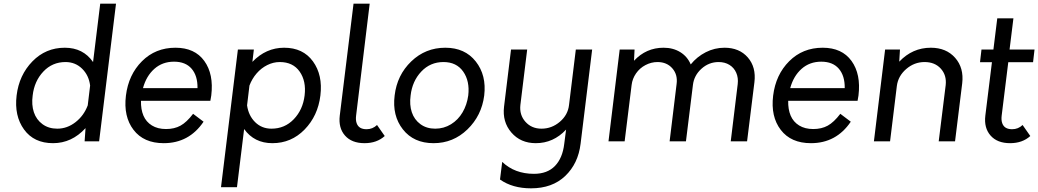

<svg xmlns="http://www.w3.org/2000/svg" viewBox="-20 -770 5656 1046"><path d="M526 -750H612L520 0H441L446 -72Q371 10 269 10Q165 10 111 -64.5Q57 -139 70.5 -250Q84 -361 156.5 -435.5Q229 -510 333 -510Q433 -510 487 -432ZM292 -69Q346 -69 391.5 -104.5Q437 -140 458 -196L471 -304Q464 -360 427 -396Q390 -432 337 -432Q265 -432 216 -380Q167 -328 158 -250Q151 -199 164.5 -158.5Q178 -118 211.5 -93.5Q245 -69 292 -69Z M1131 -250Q1128 -231 1126 -221H748Q747 -174 761.5 -140Q776 -106 807.5 -86.5Q839 -67 884.5 -67Q930 -67 963.5 -85.5Q997 -104 1032 -150L1089 -107Q1010 10 872 10Q763 10 707.5 -62.5Q652 -135 666 -249Q680 -363 753.5 -436.5Q827 -510 936 -510Q1041 -510 1093 -438Q1145 -366 1131 -250ZM928 -434Q865 -434 821 -395Q777 -356 759 -290H1056Q1057 -357 1024 -395.5Q991 -434 928 -434Z M1528 -510Q1631 -510 1685 -435.5Q1739 -361 1725.5 -250Q1712 -139 1639.5 -64.5Q1567 10 1464 10Q1365 10 1310 -67L1271 250H1184L1276 -500H1363L1355 -433Q1429 -510 1528 -510ZM1459 -69Q1531 -69 1580.5 -120.5Q1630 -172 1639.5 -250Q1649 -328 1612.5 -380Q1576 -432 1504 -432Q1469 -432 1436 -415.5Q1403 -399 1378 -370Q1353 -341 1339 -304L1326 -196Q1334 -140 1370 -104.5Q1406 -69 1459 -69Z M1966 10Q1896 10 1859.5 -31.5Q1823 -73 1831 -140L1906 -750H1994L1920 -140Q1917 -116 1923 -99Q1929 -82 1942.5 -74Q1956 -66 1977 -66Q2010 -66 2034 -89L2076 -29Q2033 10 1966 10Z M2342 10Q2234 10 2175 -65Q2116 -140 2130 -250Q2143 -361 2220.5 -435.5Q2298 -510 2406 -510Q2513 -510 2572 -435Q2631 -360 2618 -250Q2604 -140 2526.5 -65Q2449 10 2342 10ZM2351 -69Q2398 -69 2437 -93Q2476 -117 2500 -158Q2524 -199 2531 -250Q2540 -328 2503.5 -380Q2467 -432 2396 -432Q2324 -432 2275 -380Q2226 -328 2217 -250Q2210 -199 2223.5 -158.5Q2237 -118 2270.5 -93.5Q2304 -69 2351 -69Z M3206 -500 3143 13Q3130 121 3059.5 188.5Q2989 256 2873 256Q2772 256 2704 208L2716 112Q2784 177 2889 177Q2962 177 3003.5 134Q3045 91 3054 13L3064 -64Q2995 10 2899 10Q2816 10 2766 -48Q2716 -106 2726 -189L2764 -500H2852L2815 -198Q2809 -144 2842.5 -106.5Q2876 -69 2930 -69Q2986 -69 3030 -106.5Q3074 -144 3080 -198L3117 -500Z M3927 -510Q4008 -510 4054 -457Q4100 -404 4090 -322L4050 0H3961L3999 -312Q4003 -346 3991 -373.5Q3979 -401 3954 -416.5Q3929 -432 3895 -432Q3842 -432 3801.5 -395.5Q3761 -359 3755 -307L3717 0H3628L3666 -312Q3673 -363 3643 -397.5Q3613 -432 3562 -432Q3528 -432 3496.5 -415.5Q3465 -399 3445 -370Q3425 -341 3421 -307L3383 0H3295L3356 -500H3437L3434 -439Q3500 -510 3595 -510Q3647 -510 3686 -486Q3725 -462 3743 -419Q3777 -461 3825 -485.5Q3873 -510 3927 -510Z M4657 -250Q4654 -231 4652 -221H4274Q4273 -174 4287.5 -140Q4302 -106 4333.5 -86.5Q4365 -67 4410.5 -67Q4456 -67 4489.5 -85.5Q4523 -104 4558 -150L4615 -107Q4536 10 4398 10Q4289 10 4233.5 -62.5Q4178 -135 4192 -249Q4206 -363 4279.5 -436.5Q4353 -510 4462 -510Q4567 -510 4619 -438Q4671 -366 4657 -250ZM4454 -434Q4391 -434 4347 -395Q4303 -356 4285 -290H4582Q4583 -357 4550 -395.5Q4517 -434 4454 -434Z M5051 -510Q5135 -510 5183.5 -455Q5232 -400 5222 -316L5183 0H5094L5132 -306Q5138 -360 5105.5 -396Q5073 -432 5017 -432Q4961 -432 4917 -394Q4873 -356 4866 -302L4829 0H4741L4802 -500H4883L4879 -434Q4951 -510 5051 -510Z M5551 -89 5593 -29Q5550 10 5483 10Q5413 10 5376.5 -31.5Q5340 -73 5348 -140L5384 -431H5319L5327 -500H5392L5413 -670H5501L5480 -500H5616L5608 -431H5473L5437 -140Q5434 -116 5440 -99Q5446 -82 5459.5 -74Q5473 -66 5494 -66Q5527 -66 5551 -89Z"/></svg>

Font: Orkney
Style: Italic
Weight: 400
Italic angle: -7°
Designer: Samuel Oakes and Alfredo Marco Pradil
Foundry: Alfredo Marco Pradil
Version: 1.0; ttfautohint (v1.5)